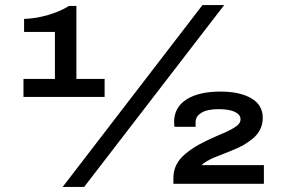

<svg xmlns="http://www.w3.org/2000/svg" viewBox="-20 -719 1102 751"><path d="M225.1 12.2 772 -699.2H856.9L309.1 12.2ZM71.8 -339.8V-410.2H194.8V-594.2H74.2V-645Q120.6 -646.5 167.5 -660.2Q214.4 -673.8 250 -695.8H278.8V-410.2H389.2V-339.8ZM658.2 0V-22.9Q658.2 -51.3 670.2 -75Q682.1 -98.6 706.8 -118.7Q731.4 -138.7 759.8 -154.3Q788.1 -169.9 830.1 -188Q853.5 -197.8 866.2 -203.6Q878.9 -209.5 893.6 -218Q908.2 -226.6 914.6 -234.9Q920.9 -243.2 920.9 -252Q920.9 -270.5 898.9 -281.2Q877 -292 835 -292Q790 -292 767.6 -277.8Q745.1 -263.7 745.1 -242.2V-223.1H662.1L661.6 -230.5Q661.1 -237.3 661.1 -242.2Q661.1 -299.3 709.5 -330.1Q757.8 -360.8 842.8 -360.8Q917.5 -360.8 962.6 -334.7Q1007.8 -308.6 1007.8 -257.8Q1007.8 -233.9 998 -213.6Q988.3 -193.4 970.2 -178.2Q952.1 -163.1 933.1 -152.1Q914.1 -141.1 888.2 -130.9Q875 -125 852.5 -116.5Q830.1 -107.9 817.1 -102.5Q804.2 -97.2 790 -89.1Q775.9 -81.1 769 -73.2H1012.2V0Z"/></svg>

Font: Archivo Expanded SemiBold
Style: Regular
Weight: 600
Width: 7
Designer: Hector Gatti
Foundry: Omnibus-Type
Version: Version 2.001